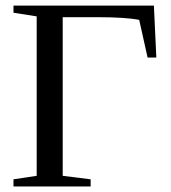

<svg xmlns="http://www.w3.org/2000/svg" viewBox="-20 -675 618 695"><path d="M308.1 0H28.8V-25.9L112.8 -38.6V-615.7L28.8 -628.9V-654.8H537.1L545.9 -466.8H514.2L483.9 -603Q435.1 -612.8 331.1 -612.8H207V-38.6L308.1 -25.9Z"/></svg>

Font: Liberation Serif
Style: Regular
Weight: 400
Designer: Steve Matteson
Foundry: Ascender Corporation
Version: Version 2.1.5